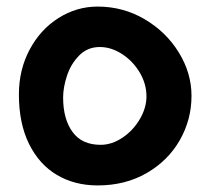

<svg xmlns="http://www.w3.org/2000/svg" viewBox="-20 -563 640 584"><path d="M37.5 -275.5Q37.5 -351 70.2 -412.2Q103 -473.5 158 -508.2Q213 -543 277 -543Q354.5 -543 420 -504.5Q485.5 -466 524 -403.2Q562.5 -340.5 562.5 -271.5Q562.5 -199 526.8 -136.5Q491 -74 426 -36.5Q361 1 277 1Q207 1 153 -31Q99 -63 68.2 -125.5Q37.5 -188 37.5 -275.5ZM425.5 -270Q425.5 -308 404.8 -342.8Q384 -377.5 351 -398.8Q318 -420 283.5 -420Q246 -420 220.8 -394.2Q195.5 -368.5 183.8 -332.8Q172 -297 172 -266.5Q172 -201 200.5 -161.8Q229 -122.5 286 -122.5Q320 -122.5 352.5 -144.2Q385 -166 405.2 -200.5Q425.5 -235 425.5 -270Z"/></svg>

Font: JuliaMono ExtraBold
Style: Regular
Weight: 800
Monospace: yes
Designer: cormullion
Foundry: corm
Version: Version 0.055; ttfautohint (v1.8.4)